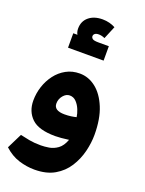

<svg xmlns="http://www.w3.org/2000/svg" viewBox="-192 -933 947 1253"><g transform="rotate(20 281.0 -307.0)"><path d="M146 -593V-693H175Q171 -699 168 -709.5Q165 -720 165 -733Q165 -784 201 -814Q237 -844 296 -844Q321 -844 344 -838Q367 -832 385 -822L348 -733Q337 -738 326.5 -740.5Q316 -743 306 -743Q288 -743 279 -736Q270 -729 270 -718Q270 -708 279.5 -700.5Q289 -693 321 -693H393V-593ZM277 -461Q338 -461 389 -421Q440 -381 471.5 -304.5Q503 -228 503 -117Q503 -61 488 -0.5Q473 60 439.5 112.5Q406 165 350 197.5Q294 230 211 230Q157 230 102.5 213Q48 196 0 152L52 47Q81 54 116 60.5Q151 67 196 67Q222 67 253 62Q284 57 312.5 36.5Q341 16 358 -30Q329 -26 305 -24Q281 -22 264 -22Q149 -22 100 -69Q51 -116 51 -192Q51 -242 66.5 -289.5Q82 -337 111.5 -376Q141 -415 183 -438Q225 -461 277 -461ZM199 -225Q199 -176 273 -176Q297 -176 318 -179Q339 -182 354 -186Q351 -209 340 -236.5Q329 -264 310 -284Q291 -304 264 -304Q239 -304 219 -280Q199 -256 199 -225Z"/></g></svg>

Font: Readex Pro
Style: Bold
Weight: 700
Designer: Bonnie Shaver-Troup, Thomas Jockin
Foundry: Lexend
Version: Version 1.203; ttfautohint (v1.8.3)